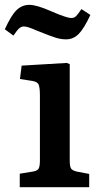

<svg xmlns="http://www.w3.org/2000/svg" viewBox="-47 -779 412 799"><path d="M228 -615.2Q207 -615.2 185.5 -621.8Q164.1 -628.4 107.9 -650.9Q67.9 -668.9 53.2 -668.9Q42 -668.9 33.2 -661.4Q24.4 -653.8 8.8 -630.9L-26.9 -657.2Q0 -716.3 22.5 -737.5Q44.9 -758.8 75.2 -758.8Q105.5 -758.8 164.1 -732.9Q230 -704.1 250 -704.1Q261.2 -704.1 268.8 -711.2Q276.4 -718.3 292 -741.2L329.1 -716.8Q302.2 -659.2 280 -637.2Q257.8 -615.2 228 -615.2ZM35.2 0V-56.2L88.9 -64.9Q108.4 -67.9 113.8 -77.4Q119.1 -86.9 119.1 -111.8V-381.8Q119.1 -417 113 -428.5Q106.9 -439.9 83 -442.9L36.1 -450.2L43 -505.9L231 -517.1L243.2 -512.2V-110.8Q243.2 -86.9 248.5 -78.1Q253.9 -69.3 272.9 -64.9L324.2 -55.2V0Z"/></svg>

Font: Literata Book SemiBold
Style: Regular
Weight: 600
Designer: Latin by Veronika Burian and Jose Scaglione. Greek by Irene Vlachou. Cyrillic by Vera Evstafieva
Foundry: TypeTogether
Version: Version 2.003;PS 002.003;hotconv 1.0.88;makeotf.lib2.5.64775